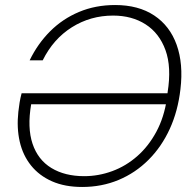

<svg xmlns="http://www.w3.org/2000/svg" viewBox="-20 -732 762 764"><path d="M307 12Q238 12 187 -10.5Q136 -33 103.5 -73.5Q71 -114 58.5 -168.5Q46 -223 53 -287Q55 -306 58 -324Q61 -342 66 -361H660L652 -317H104Q88 -224 109.5 -160Q131 -96 184.5 -63.5Q238 -31 315 -31Q372 -31 426.5 -51Q481 -71 526 -110.5Q571 -150 602 -207.5Q633 -265 644 -339L647 -365Q663 -465 638.5 -532.5Q614 -600 559.5 -635Q505 -670 430 -670Q340 -670 266 -623.5Q192 -577 150 -492H98Q130 -558 179.5 -607.5Q229 -657 294.5 -684.5Q360 -712 438 -712Q531 -712 593.5 -670.5Q656 -629 683 -553.5Q710 -478 698 -377Q688 -290 655.5 -219Q623 -148 571 -96Q519 -44 452 -16Q385 12 307 12Z"/></svg>

Font: DM Sans 28pt ExtraLight
Style: Italic
Weight: 250
Italic angle: -10°
Version: Version 4.004;gftools[0.9.30]